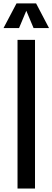

<svg xmlns="http://www.w3.org/2000/svg" viewBox="-31 -1090 303 1110"><path d="M70.3 0H171.4V-859.4H70.3ZM-10.7 -927.7H79.1L121.1 -1027.8L163.1 -927.7H252.4L177.7 -1070.3H64.5Z"/></svg>

Font: Antonio
Style: Regular
Weight: 400
Designer: Vernon Adams
Foundry: Vernon Adams
Version: Version 1.002